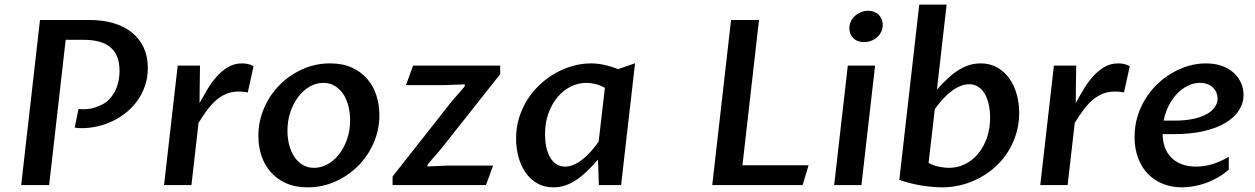

<svg xmlns="http://www.w3.org/2000/svg" viewBox="-20 -802 5440 832"><path d="M192.9 0H71.8L153.3 -715.3H369.1Q426.3 -715.3 472.7 -701.4Q519 -687.5 552 -660.9Q585 -634.3 602.8 -595.7Q620.6 -557.1 620.6 -507.3Q620.6 -466.8 608.9 -431.9Q597.2 -397 576.9 -367.9Q556.6 -338.9 529.3 -316.4Q502 -293.9 470 -278.3Q438 -262.7 403.3 -254.6Q368.7 -246.6 334 -246.6Q327.1 -246.6 320.3 -247.1Q313.5 -247.6 303.7 -249L320.3 -330.1Q327.1 -329.1 332.5 -328.9Q337.9 -328.6 343.3 -328.6Q360.8 -328.6 377.7 -332.3Q394.5 -335.9 409.2 -343.3Q430.2 -350.6 446.5 -365.2Q462.9 -379.9 474.4 -399.7Q485.8 -419.4 491.9 -443.8Q498 -468.3 498 -495.6Q498 -531.2 487.5 -556.6Q477.1 -582 457.3 -598.1Q437.5 -614.3 408.7 -621.8Q379.9 -629.4 342.8 -629.4H264.6Z M750 -517.6H846.7Q845.7 -476.6 845.5 -436.3Q845.2 -396 844.7 -355.5Q859.9 -383.3 877.9 -413.6Q896 -443.8 918 -469Q939.9 -494.1 967.3 -510.7Q994.6 -527.3 1028.8 -527.3Q1043 -527.3 1056.4 -524.2Q1069.8 -521 1078.6 -514.2L1053.7 -401.4Q1042.5 -403.8 1033 -404.5Q1023.4 -405.3 1014.2 -405.3Q984.9 -405.3 961.2 -395.5Q937.5 -385.7 917 -368.2Q896.5 -350.6 877.9 -325.4Q859.4 -300.3 840.3 -269.5L809.6 0H690.9Z M1313 9.8Q1259.3 9.8 1219.2 -8.3Q1179.2 -26.4 1152.6 -56.9Q1126 -87.4 1112.8 -127.7Q1099.6 -168 1099.6 -212.9Q1099.6 -276.4 1124.3 -333.5Q1148.9 -390.6 1191.4 -433.6Q1233.9 -476.6 1290.3 -502Q1346.7 -527.3 1410.2 -527.3Q1464.4 -527.3 1504.4 -509.3Q1544.4 -491.2 1571 -460.4Q1597.7 -429.7 1610.8 -389.2Q1624 -348.6 1624 -303.7Q1624 -239.3 1599.1 -182.4Q1574.2 -125.5 1531.5 -82.8Q1488.8 -40 1432.4 -15.1Q1376 9.8 1313 9.8ZM1341.3 -74.7Q1372.1 -74.7 1400.1 -90.6Q1428.2 -106.4 1449.7 -134Q1471.2 -161.6 1484.1 -199.2Q1497.1 -236.8 1497.1 -280.8Q1497.1 -313 1489.7 -342.3Q1482.4 -371.6 1467.8 -393.8Q1453.1 -416 1431.4 -429.4Q1409.7 -442.9 1381.3 -442.9Q1350.1 -442.9 1322 -426.8Q1293.9 -410.6 1272.5 -382.3Q1251 -354 1238.3 -316.2Q1225.6 -278.3 1225.6 -235.4Q1225.6 -203.1 1233.2 -173.8Q1240.7 -144.5 1255.4 -122.6Q1270 -100.6 1291.5 -87.6Q1313 -74.7 1341.3 -74.7Z M1681.2 -37.1 1937.5 -362.8 1993.2 -426.8 1994.6 -436.5 1902.3 -433.1H1868.7H1739.3L1770 -517.6H2147.5V-480.5L1893.1 -159.2L1833.5 -89.8L1832 -80.6L1918.5 -84.5H1958.5H2116.7L2085.9 0H1681.2Z M2601.1 -421.4Q2578.6 -434.1 2557.4 -438.5Q2536.1 -442.9 2520.5 -442.9Q2485.8 -442.9 2453.6 -427Q2421.4 -411.1 2396.5 -381.8Q2371.6 -352.5 2356.7 -311.5Q2341.8 -270.5 2341.8 -220.2Q2341.8 -192.4 2346.9 -167Q2352.1 -141.6 2362.5 -122.3Q2373 -103 2389.4 -91.6Q2405.8 -80.1 2428.7 -80.1Q2447.3 -80.1 2465.8 -87.9Q2484.4 -95.7 2502.9 -110.1Q2521.5 -124.5 2539.3 -144.3Q2557.1 -164.1 2574.2 -188.5ZM2671.4 0H2575.2L2571.3 -110.4Q2547.4 -83 2524.7 -61Q2502 -39.1 2478.5 -23.2Q2455.1 -7.3 2430.4 1.2Q2405.8 9.8 2377.9 9.8Q2337.9 9.8 2307.6 -7.8Q2277.3 -25.4 2257.1 -54.7Q2236.8 -84 2226.6 -122.1Q2216.3 -160.2 2216.3 -201.7Q2216.3 -249 2229.5 -291.7Q2242.7 -334.5 2265.6 -370.6Q2288.6 -406.7 2319.8 -435.8Q2351.1 -464.8 2387 -485.1Q2422.9 -505.4 2462.2 -516.4Q2501.5 -527.3 2540.5 -527.3Q2596.2 -527.3 2657.7 -502.4L2731.9 -527.8Z M3066.4 0 3147.9 -715.3H3269L3197.3 -85.9H3483.9L3458 0Z M3653.8 -517.6H3772L3712.9 0H3594.7ZM3724.1 -619.6Q3694.8 -619.6 3677.7 -636.7Q3660.6 -653.8 3660.6 -679.7Q3660.6 -695.3 3667.2 -709.2Q3673.8 -723.1 3685.1 -733.4Q3696.3 -743.7 3711.2 -749.5Q3726.1 -755.4 3742.7 -755.4Q3756.3 -755.4 3768.1 -750.7Q3779.8 -746.1 3787.8 -737.8Q3795.9 -729.5 3800.5 -718.3Q3805.2 -707 3805.2 -694.3Q3805.2 -678.2 3798.6 -664.6Q3792 -650.9 3781 -640.9Q3770 -630.9 3755.1 -625.2Q3740.2 -619.6 3724.1 -619.6Z M4003.9 -96.2Q4026.9 -83.5 4050.8 -79.1Q4074.7 -74.7 4091.8 -74.7Q4129.4 -74.7 4161.9 -90.8Q4194.3 -106.9 4218.5 -136Q4242.7 -165 4256.6 -204.8Q4270.5 -244.6 4270.5 -292.5Q4270.5 -322.8 4264.6 -349.1Q4258.8 -375.5 4247.6 -395Q4236.3 -414.6 4219 -425.8Q4201.7 -437 4179.2 -437Q4160.6 -437 4141.6 -429.2Q4122.6 -421.4 4103.5 -407.2Q4084.5 -393.1 4066.2 -373Q4047.9 -353 4030.8 -329.1ZM4040 -413.6Q4061.5 -438 4083.3 -458.7Q4105 -479.5 4128.2 -494.9Q4151.4 -510.3 4176.5 -518.8Q4201.7 -527.3 4230 -527.3Q4270 -527.3 4301 -509.8Q4332 -492.2 4353.3 -462.6Q4374.5 -433.1 4385.5 -394.3Q4396.5 -355.5 4396.5 -313Q4396.5 -266.6 4384 -224.4Q4371.6 -182.1 4349.1 -146.2Q4326.7 -110.4 4295.7 -81.5Q4264.6 -52.7 4227.5 -32.5Q4190.4 -12.2 4148.7 -1.2Q4106.9 9.8 4063 9.8Q4046.9 9.8 4025.1 8.1Q4003.4 6.3 3978.8 2.7Q3954.1 -1 3928 -7.3Q3901.9 -13.7 3877 -22.5L3963.4 -782.2H4082Z M4546.9 -517.6H4643.6Q4642.6 -476.6 4642.3 -436.3Q4642.1 -396 4641.6 -355.5Q4656.7 -383.3 4674.8 -413.6Q4692.9 -443.8 4714.8 -469Q4736.8 -494.1 4764.2 -510.7Q4791.5 -527.3 4825.7 -527.3Q4839.8 -527.3 4853.3 -524.2Q4866.7 -521 4875.5 -514.2L4850.6 -401.4Q4839.4 -403.8 4829.8 -404.5Q4820.3 -405.3 4811 -405.3Q4781.7 -405.3 4758.1 -395.5Q4734.4 -385.7 4713.9 -368.2Q4693.4 -350.6 4674.8 -325.4Q4656.2 -300.3 4637.2 -269.5L4606.4 0H4487.8Z M5101.6 9.8Q5056.6 9.8 5019 -5.4Q4981.4 -20.5 4954.1 -48.8Q4926.8 -77.1 4911.6 -117.4Q4896.5 -157.7 4896.5 -208.5Q4896.5 -254.4 4908.7 -295.7Q4920.9 -336.9 4942.6 -372.3Q4964.4 -407.7 4993.9 -436.3Q5023.4 -464.8 5057.9 -485.1Q5092.3 -505.4 5129.9 -516.4Q5167.5 -527.3 5205.6 -527.3Q5245.6 -527.3 5276.1 -515.9Q5306.6 -504.4 5327.1 -485.4Q5347.7 -466.3 5358.2 -441.9Q5368.7 -417.5 5368.7 -391.1Q5368.7 -354.5 5348.6 -323.5Q5328.6 -292.5 5290.3 -269.5Q5252 -246.6 5195.6 -233.6Q5139.2 -220.7 5066.9 -220.7H5018.1Q5018.1 -190.9 5027.1 -165.3Q5036.1 -139.6 5054.2 -120.6Q5072.3 -101.6 5099.6 -90.8Q5127 -80.1 5163.6 -80.1Q5198.7 -80.1 5234.1 -90.8Q5269.5 -101.6 5304.7 -122.6V-66.9Q5281.2 -46.4 5255.1 -31.7Q5229 -17.1 5202.4 -7.8Q5175.8 1.5 5149.9 5.6Q5124 9.8 5101.6 9.8ZM5179.7 -442.9Q5150.9 -442.9 5125 -429.4Q5099.1 -416 5078.4 -393.6Q5057.6 -371.1 5043.2 -341.6Q5028.8 -312 5022.5 -279.3H5070.8Q5115.2 -279.3 5149.7 -286.6Q5184.1 -293.9 5207.8 -306.9Q5231.4 -319.8 5243.9 -337.4Q5256.3 -355 5256.3 -375.5Q5256.3 -387.7 5251.5 -399.9Q5246.6 -412.1 5237.1 -421.6Q5227.5 -431.2 5213.1 -437Q5198.7 -442.9 5179.7 -442.9Z"/></svg>

Font: Proza Libre
Style: Medium Italic
Weight: 500
Designer: Jasper de Waard
Foundry: Jasper de Waard
Version: Version 1.000; ttfautohint (v1.4.1.8-43bc)